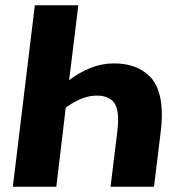

<svg xmlns="http://www.w3.org/2000/svg" viewBox="-20 -713 671 733"><path d="M29 0 113 -693H279L244 -407Q282 -436 325 -453.5Q368 -471 415 -471Q499 -471 548.5 -424.5Q598 -378 598 -274Q598 -260 597 -245Q596 -230 594 -214L568 0H402L428 -212Q431 -236 431 -255Q431 -308 409.5 -328Q388 -348 350 -348Q318 -348 287 -334.5Q256 -321 231 -302L195 0Z"/></svg>

Font: Qjlgwqiwhsfqbnnlvksmvfsycuq
Style: Regular
Weight: 700
Italic angle: -8°
Designer: Carrois Corporate & Edenspiekermann
Foundry: Carrois Corporate GbR & Edenspiekermann AG
Version: Version 2.001